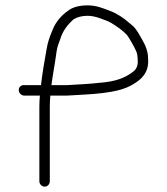

<svg xmlns="http://www.w3.org/2000/svg" viewBox="-20 -676 623 717"><path d="M172 -358C177.9 -402.2 185.5 -440.1 191 -482C194.9 -506.8 198.6 -510.8 205 -530C214.5 -561.5 233 -584.7 255 -604C268.5 -612.4 286.7 -617 307 -617C322.4 -617 336.8 -613.4 350 -609C366.7 -602.6 381.8 -598.5 396 -590C417 -576.7 436.9 -563.7 453.5 -546C460.4 -538.6 484.1 -496.3 488 -486C492.1 -477.8 494 -466 494 -454C496.5 -433.7 490 -417.6 478 -409C446.4 -383.7 407.8 -371.1 354 -367C311.6 -362.1 270.2 -360.6 228 -358ZM166 1V-278C166 -291.3 166.7 -305 168 -319H230C317.7 -324.5 416.9 -325.2 475 -360C508.2 -379 537.3 -405.2 533 -457C533 -464.3 532.3 -471.7 531 -479C524.6 -504.5 521.7 -507.9 507 -535C491 -563.6 483.7 -574.8 462 -591C442.3 -608.7 415.9 -626.4 389 -636C365.7 -645 339.3 -656 308 -656C277.8 -656 250.7 -649.8 233 -635C210.2 -619.8 187.3 -592.8 177 -566C165.4 -538.1 158.8 -522 153 -487C145.6 -446 138.2 -402.5 133 -358H70C59.2 -359.3 50 -350.4 50 -340C50 -328.9 58.9 -320.3 69 -319H129C127.7 -305 127 -291.3 127 -278V1C127 11.6 136.4 21 147 21C157.6 21 166 11.6 166 1Z"/></svg>

Font: Just Breathe
Style: Regular
Weight: 400
Foundry: Cannot Into Space Fonts
Version: Version 0.72